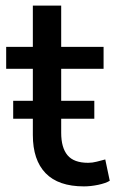

<svg xmlns="http://www.w3.org/2000/svg" viewBox="-20 -655 411 684"><path d="M279 9Q188 9 142.5 -38Q97 -85 97 -174V-410H2V-488H97V-635H198V-488H349V-410H198V-182Q198 -129 220.5 -102Q243 -75 294 -75Q309 -75 324.5 -79Q340 -83 355 -87L371 -11Q356 -2 329.5 3.5Q303 9 279 9ZM27 -232V-296H316V-232Z"/></svg>

Font: Nunito Sans 12pt ExtraLight 12pt SemiBold
Style: Regular
Weight: 600
Version: Version 3.101;gftools[0.9.27]